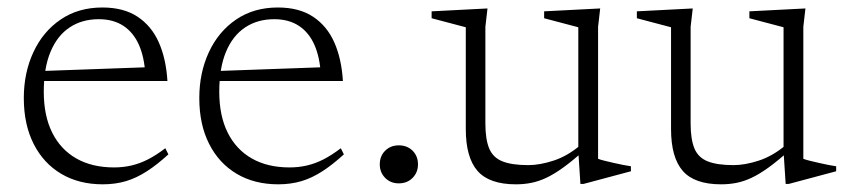

<svg xmlns="http://www.w3.org/2000/svg" viewBox="-20 -470 2208 500"><path d="M246.5 -450.5Q302 -450.5 338.2 -426.5Q374.5 -402.5 393.5 -359.8Q412.5 -317 416 -259H87L86.5 -285L380 -295.5L358.5 -275.5Q356 -321 341.8 -353.2Q327.5 -385.5 301.2 -402.8Q275 -420 237 -420Q193.5 -420 161.2 -398.5Q129 -377 111.5 -335Q94 -293 94 -231Q94 -168.5 116 -124.5Q138 -80.5 179 -57.2Q220 -34 277 -34Q300.5 -34 322.2 -39Q344 -44 365.5 -55Q387 -66 410.5 -84L418.5 -68Q389 -41 362.2 -23.8Q335.5 -6.5 307.8 1.8Q280 10 247.5 10Q185.5 10 139.2 -17.5Q93 -45 67.5 -95.5Q42 -146 42 -214.5Q42 -280.5 67 -334.2Q92 -388 138 -419.2Q184 -450.5 246.5 -450.5Z M703.5 -450.5Q759 -450.5 795.2 -426.5Q831.5 -402.5 850.5 -359.8Q869.5 -317 873 -259H544L543.5 -285L837 -295.5L815.5 -275.5Q813 -321 798.8 -353.2Q784.5 -385.5 758.2 -402.8Q732 -420 694 -420Q650.5 -420 618.2 -398.5Q586 -377 568.5 -335Q551 -293 551 -231Q551 -168.5 573 -124.5Q595 -80.5 636 -57.2Q677 -34 734 -34Q757.5 -34 779.2 -39Q801 -44 822.5 -55Q844 -66 867.5 -84L875.5 -68Q846 -41 819.2 -23.8Q792.5 -6.5 764.8 1.8Q737 10 704.5 10Q642.5 10 596.2 -17.5Q550 -45 524.5 -95.5Q499 -146 499 -214.5Q499 -280.5 524 -334.2Q549 -388 595 -419.2Q641 -450.5 703.5 -450.5Z M1018.5 -91.5Q1040.5 -91.5 1054.5 -77.5Q1068.5 -63.5 1068.5 -42Q1068.5 -21 1054.5 -6.8Q1040.5 7.5 1018.5 7.5Q997 7.5 983 -6.8Q969 -21 969 -42Q969 -63.5 983 -77.5Q997 -91.5 1018.5 -91.5Z M1244 -149Q1244 -107 1254 -83.2Q1264 -59.5 1288.5 -49.8Q1313 -40 1355.5 -40Q1386 -40 1421.8 -51.8Q1457.5 -63.5 1491 -91.5L1502.5 -79.5Q1471.5 -51.5 1447.2 -34Q1423 -16.5 1402.8 -7Q1382.5 2.5 1363.5 6.2Q1344.5 10 1323.5 10Q1254 10 1223.5 -25Q1193 -60 1193 -134V-399L1104 -422.5V-440.5L1249.5 -448L1244 -400ZM1491.5 9 1486 -75.5V-399L1397 -422.5V-440.5L1543 -448L1537.5 -400V-56.5Q1542 -54.5 1552.8 -51.8Q1563.5 -49 1577 -46Q1590.5 -43 1602.8 -40.5Q1615 -38 1623 -37V-24L1499.5 9Z M1778.5 -149Q1778.5 -107 1788.5 -83.2Q1798.5 -59.5 1823 -49.8Q1847.5 -40 1890 -40Q1920.5 -40 1956.2 -51.8Q1992 -63.5 2025.5 -91.5L2037 -79.5Q2006 -51.5 1981.8 -34Q1957.5 -16.5 1937.2 -7Q1917 2.5 1898 6.2Q1879 10 1858 10Q1788.5 10 1758 -25Q1727.5 -60 1727.5 -134V-399L1638.5 -422.5V-440.5L1784 -448L1778.5 -400ZM2026 9 2020.5 -75.5V-399L1931.5 -422.5V-440.5L2077.5 -448L2072 -400V-56.5Q2076.5 -54.5 2087.2 -51.8Q2098 -49 2111.5 -46Q2125 -43 2137.2 -40.5Q2149.5 -38 2157.5 -37V-24L2034 9Z"/></svg>

Font: Newsreader 16pt 16pt Light
Style: Regular
Weight: 300
Version: Version 1.003